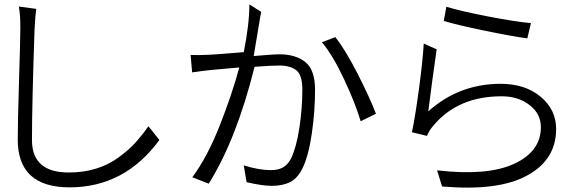

<svg xmlns="http://www.w3.org/2000/svg" viewBox="-20 -804 2626 871"><path d="M65.4 -774.4C70.3 -750 72.3 -717.8 72.3 -678.7C72.3 -645.5 70.3 -566.4 66.4 -440.4C62.5 -314.5 60.5 -224.6 60.5 -170.9C60.5 -26.4 138.7 45.9 295.9 45.9C461.9 45.9 597.7 -25.4 703.1 -168.9L653.3 -231.4C632.8 -202.1 612.3 -176.8 591.8 -154.3C571.3 -131.8 545.9 -110.4 516.6 -88.9C487.3 -67.4 454.1 -50.8 416 -39.1C377.9 -27.3 336.9 -21.5 292 -21.5C180.7 -21.5 125 -70.3 125 -168.9C125 -276.4 128.9 -443.4 136.7 -669.9C138.7 -712.9 141.6 -744.1 144.5 -763.7Z M1111.3 -784.2C1111.3 -723.6 1102.5 -651.4 1085.9 -567.4C990.2 -559.6 938.5 -555.7 930.7 -555.7C892.6 -553.7 864.3 -553.7 844.7 -554.7L851.6 -475.6C893.6 -481.4 921.9 -485.4 936.5 -486.3C941.4 -486.3 959 -488.3 989.3 -491.2C1019.5 -494.1 1044.9 -496.1 1065.4 -498C1043 -414.1 1012.7 -325.2 975.6 -231.4C938.5 -137.7 897.5 -60.5 852.5 0L926.8 29.3C1010.7 -104.5 1080.1 -281.2 1134.8 -501C1187.5 -504.9 1224.6 -506.8 1246.1 -506.8C1281.2 -506.8 1307.6 -499 1325.2 -484.4C1342.8 -469.7 1351.6 -440.4 1351.6 -397.5C1351.6 -338.9 1346.7 -280.3 1337.9 -222.7C1329.1 -165 1316.4 -119.1 1300.8 -85.9C1290 -65.4 1277.3 -51.8 1262.7 -43.9C1248 -36.1 1230.5 -32.2 1209 -32.2C1173.8 -32.2 1132.8 -39.1 1085.9 -53.7L1098.6 22.5C1145.5 33.2 1183.6 39.1 1212.9 39.1C1246.1 39.1 1274.4 33.2 1296.9 21.5C1319.3 9.8 1337.9 -10.7 1352.5 -41C1371.1 -79.1 1384.8 -131.8 1394.5 -198.2C1404.3 -264.6 1409.2 -331.1 1409.2 -396.5C1409.2 -457 1394.5 -499 1365.2 -522.5C1335.9 -545.9 1296.9 -557.6 1248 -557.6C1226.6 -557.6 1187.5 -554.7 1130.9 -549.8C1131.8 -554.7 1139.6 -603.5 1155.3 -695.3C1158.2 -714.8 1161.1 -733.4 1165 -750ZM1440.4 -612.3C1472.7 -574.2 1505.9 -518.6 1540 -446.3C1574.2 -374 1599.6 -309.6 1616.2 -253.9L1685.5 -288.1C1666 -338.9 1637.7 -400.4 1600.6 -472.7C1563.5 -544.9 1530.3 -599.6 1501 -635.7Z M1993.2 -709C2031.2 -697.3 2092.8 -682.6 2177.7 -665C2262.7 -647.5 2327.1 -635.7 2372.1 -629.9L2388.7 -699.2C2343.8 -703.1 2278.3 -712.9 2193.4 -729.5C2108.4 -746.1 2045.9 -760.7 2004.9 -773.4ZM1902.3 -606.4C1899.4 -557.6 1892.6 -489.3 1880.9 -402.3C1869.1 -315.4 1858.4 -249 1848.6 -204.1L1917 -187.5C1922.9 -203.1 1932.6 -218.8 1946.3 -234.4C2020.5 -323.2 2124 -367.2 2255.9 -367.2C2306.6 -367.2 2348.6 -353.5 2382.8 -327.1C2417 -300.8 2433.6 -267.6 2433.6 -226.6C2433.6 -153.3 2392.6 -97.7 2311.5 -60.5C2230.5 -23.4 2114.3 -13.7 1962.9 -31.2L1985.4 42C2157.2 56.6 2286.1 40 2373 -8.8C2460 -56.6 2502.9 -127 2502.9 -218.8C2502.9 -277.3 2479.5 -326.2 2432.6 -365.2C2385.7 -404.3 2325.2 -423.8 2251 -423.8C2125 -423.8 2015.6 -381.8 1922.9 -298.8C1924.8 -316.4 1930.7 -361.3 1940.4 -433.6C1950.2 -505.9 1957 -554.7 1960.9 -580.1Z"/></svg>

Font: Gen Shin Gothic P Normal
Style: Regular
Weight: 300
Designer: [Source Han Sans]
Ryoko NISHIZUKA  (kana & ideographs); Paul D. Hunt (Latin, Greek & Cyrillic); Wenlong ZHANG  (bopomofo
Version: Version 1.002.20150607